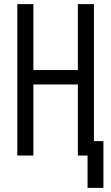

<svg xmlns="http://www.w3.org/2000/svg" viewBox="-20 -755 540 932"><path d="M405 157V0H358V-345H142V0H64V-735H142V-415H358V-735H436V-70H482V157Z"/></svg>

Font: Iosevka NFM
Style: Regular
Weight: 400
Monospace: yes
Designer: Belleve Invis
Foundry: Belleve Invis
Version: Version 29.0.4; ttfautohint (v1.8.4);Nerd Fonts 3.3.0